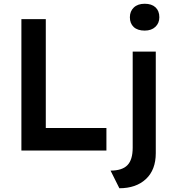

<svg xmlns="http://www.w3.org/2000/svg" viewBox="-20 -802 925 1023"><path d="M94 0V-700H224V-120H547V0ZM751 -639Q713 -639 692.5 -658Q672 -677 672 -710Q672 -742 693 -762Q714 -782 751 -782Q788 -782 808.5 -763Q829 -744 829 -710Q829 -679 808 -659Q787 -639 751 -639ZM616 201 569 107Q631 107 659 78Q687 49 687 -15V-527H810V14Q810 103 757.5 152Q705 201 616 201Z"/></svg>

Font: Lexend Deca Medium
Style: Regular
Weight: 500
Designer: Bonnie Shaver-Troup, Thomas Jockin
Foundry: Lexend
Version: Version 1.008; ttfautohint (v1.8.4.7-5d5b)